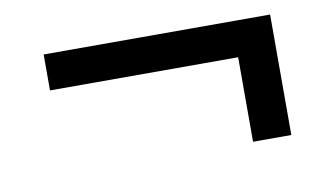

<svg xmlns="http://www.w3.org/2000/svg" viewBox="-41 -602 682 405"><g transform="rotate(-10 300.0 -400.0)"><path d="M473 -271V-452H70V-529H555V-271Z"/></g></svg>

Font: Victor Mono Thin Medium
Style: Regular
Weight: 500
Monospace: yes
Version: Version 1.561;gftools[0.9.30]